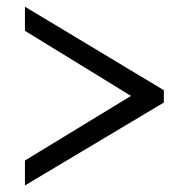

<svg xmlns="http://www.w3.org/2000/svg" viewBox="-20 -548 548 579"><path d="M474.1 -238.8 55.2 11.2V-64L375 -258.8L55.2 -455.1V-527.8L474.1 -275.9Z"/></svg>

Font: Rawline
Style: Regular
Weight: 400
Designer: Matt McInerney, Pablo Impallari, Rodrigo Fuenzalida
Foundry: Matt McInerney, Pablo Impallari, Rodrigo Fuenzalida
Version: Version 4.020;PS 004.020;hotconv 1.0.88;makeotf.lib2.5.64775